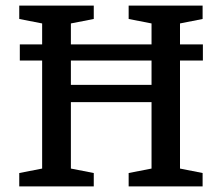

<svg xmlns="http://www.w3.org/2000/svg" viewBox="-20 -668 796 688"><path d="M51 -451V-509H707V-451ZM49 0V-48L131 -64V-584L49 -600V-648H316V-600L234 -584V-364H523V-584L441 -600V-648H706V-600L625 -584V-64L706 -48V0H441V-48L523 -64V-302H234V-64L316 -48V0Z"/></svg>

Font: Faustina Light Medium
Style: Regular
Weight: 500
Version: Version 1.200